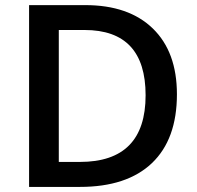

<svg xmlns="http://www.w3.org/2000/svg" viewBox="-20 -734 774 754"><path d="M674.8 -363.8Q674.8 -187 576.7 -93.5Q478.5 0 293.9 0H94.2V-713.9H314.9Q485.4 -713.9 580.1 -622.1Q674.8 -530.3 674.8 -363.8ZM551.8 -359.9Q551.8 -616.2 312 -616.2H210.9V-98.1H293.9Q551.8 -98.1 551.8 -359.9Z"/></svg>

Font: f1_58959          
Style: Regular
Weight: 600
Foundry: Ascender Corporation
Version: Version 1.10